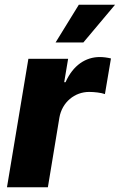

<svg xmlns="http://www.w3.org/2000/svg" viewBox="-20 -795 508 815"><path d="M215.9 -614.7H333.8L468.4 -774.9H314.6ZM9.6 0H183.2L232.2 -296.2C243.6 -361.2 296.9 -404.8 358.3 -404.8C380 -404.8 409.4 -401.6 425.4 -395.6L451 -546.9C436.4 -550.4 419.7 -552.9 403.4 -552.9C343.8 -552.9 290.1 -518.1 258.2 -446H252.5L269.2 -545.5H100.5Z"/></svg>

Font: TID UI Extra Bold
Style: Italic
Weight: 800
Italic angle: -9.39999°
Designer: The TID Project Authors
Foundry: Bakken & Bæck
Version: Version 1.001;hotconv 1.0.109;makeotfexe 2.5.65596